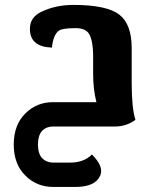

<svg xmlns="http://www.w3.org/2000/svg" viewBox="-20 -508 566 771"><path d="M192.9 0Q166.5 0 149.9 16.6Q132.8 34.2 132.3 72.3Q132.8 110.4 149.9 127.9Q166.5 144.5 192.9 145H260.7Q317.4 145 349.1 112.3Q386.2 149.4 386.2 178.7Q386.2 188 382.8 196.3Q362.8 242.7 283.7 242.7H193.4Q128.4 242.7 83 198.2Q35.6 152.8 35.2 73.2V71.3Q35.6 -7.8 83 -53.7Q128.4 -97.7 191.9 -97.7H367.2Q354 -149.4 354 -210.9V-284.7Q354 -341.8 338.4 -370.6Q324.7 -395 283.7 -395Q230.5 -395 216.3 -384.8Q193.8 -368.2 188.5 -316.9Q100.1 -319.8 100.1 -392.1Q100.1 -438.5 145.5 -460.4Q203.6 -488.3 274.9 -488.3Q410.2 -488.3 460.4 -448.2Q508.8 -409.7 508.8 -314.9V-174.8Q508.8 -72.8 523.9 -26.9Q487.8 0 441.4 0Z"/></svg>

Font: Sukar
Style: black
Weight: 900
Designer: Dario Muhafara - Ghiath Alsory
Foundry: Dario Muhafara - Ghiath Alsory
Version: Version 1.00 March 27, 2016, initial release